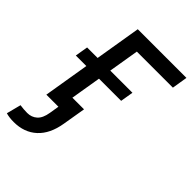

<svg xmlns="http://www.w3.org/2000/svg" viewBox="-263 -641 945 945"><g transform="rotate(45 210.0 -168.5)"><path d="M461.4 -545.9 448.2 -464.8H197.3L120.1 0H32.2L122.6 -545.9ZM-1.5 -238.8 9.8 -306.2H325.2L314 -238.8ZM13.7 209Q-1.5 209 -15.4 207.3Q-29.3 205.6 -40.5 202.1L-21 126.5Q-8.3 128.4 4.4 129.4Q17.1 130.4 29.3 130.4Q59.1 130.4 80.1 111.8Q101.1 93.3 107.9 50.8L116.2 0H78.6L91.8 -80.1H214.4L194.3 39.6Q180.7 122.6 133.5 165.8Q86.4 209 13.7 209Z"/></g></svg>

Font: Adwaita Sans
Style: Italic
Weight: 400
Italic angle: -9.39999°
Designer: Rasmus Andersson
Foundry: rsms
Version: Version 4.001;git-9221beed3